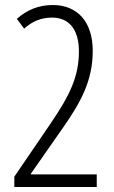

<svg xmlns="http://www.w3.org/2000/svg" viewBox="-20 -744 452 764"><path d="M365 0V-50H103V-53L228 -232C303 -339 349 -424 349 -542C349 -656 289 -724 190 -724C134 -724 88 -705 47 -669L76 -630C108 -659 144 -674 187 -674C253 -674 294 -629 294 -540C294 -438 257 -364 181 -252L37 -41V0Z"/></svg>

Font: Noto Sans Thai Looped ExtraCondensed Light
Style: Regular
Weight: 300
Width: 2
Designer: Sasikarn Vongin, Ben Mitchell
Foundry: The Fontpad Ltd
Version: Version 1.001